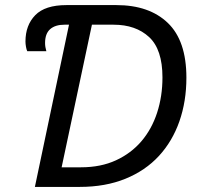

<svg xmlns="http://www.w3.org/2000/svg" viewBox="-20 -734 783 754"><path d="M80 -571Q80 -635 118.5 -674.5Q157 -714 241 -714H437Q566 -714 639 -644Q712 -574 712 -429Q712 -336 684.5 -257.5Q657 -179 604 -121.5Q551 -64 472.5 -32Q394 0 293 0H117L251 -637H233Q197 -637 177 -619.5Q157 -602 157 -565Q157 -550 162 -533H87Q84 -539 82 -550.5Q80 -562 80 -571ZM298 -77Q376 -77 435.5 -104.5Q495 -132 535.5 -179.5Q576 -227 597 -291.5Q618 -356 618 -430Q618 -540 565.5 -588.5Q513 -637 426 -637H341L222 -77Z"/></svg>

Font: BC Sans
Style: Italic
Weight: 400
Italic angle: -12°
Designer: Monotype Design Team
Designer: Province of B.C.
Foundry: Monotype Imaging Inc.
Version: Version 2.000;GOOG;noto-source:20170915:90ef993387c0